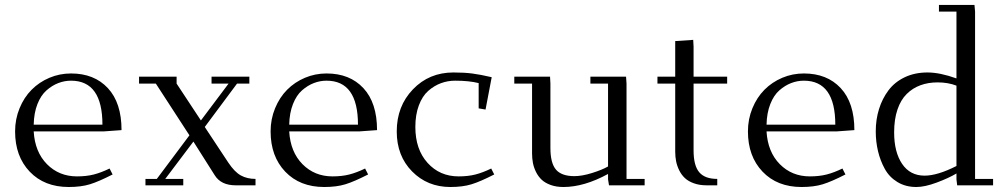

<svg xmlns="http://www.w3.org/2000/svg" viewBox="-20 -749 4054 776"><path d="M41 -217.8Q41 -267.6 59.1 -311.5Q77.1 -355.5 107.7 -386.2Q138.2 -417 179.7 -434.6Q221.2 -452.1 267.1 -452.1Q360.8 -452.1 416 -392.8Q471.2 -333.5 471.2 -223.1L397.9 -217.8H116.2Q121.1 -134.8 169.9 -85.4Q218.8 -36.1 291 -36.1Q329.1 -36.1 358.9 -43.7Q388.7 -51.3 422.9 -67.9L435.1 -43.9Q378.9 -15.1 343.3 -4.2Q307.6 6.8 257.8 6.8Q159.2 6.8 100.1 -55.2Q41 -117.2 41 -217.8ZM116.2 -245.1H394Q394 -422.9 267.1 -422.9Q240.7 -422.9 215.8 -413.3Q190.9 -403.8 168.2 -384Q145.5 -364.3 131.3 -328.4Q117.2 -292.5 116.2 -245.1Z M542 -411.1V-439H693.8V-411.1L792 -262.2L903.8 -411.1H835V-439H987.8V-411.1H938L807.6 -235.8L902.8 -91.8Q928.2 -53.7 953.6 -39.8Q979 -25.9 1012.7 -25.9V0H932.6Q873 0 847.7 -41L761.7 -176.8L647.9 -25.9H720.7V0H567.9V-25.9H613.8L745.6 -202.1L609.9 -411.1Z M1073.7 -217.8Q1073.7 -267.6 1091.8 -311.5Q1109.9 -355.5 1140.4 -386.2Q1170.9 -417 1212.4 -434.6Q1253.9 -452.1 1299.8 -452.1Q1393.6 -452.1 1448.7 -392.8Q1503.9 -333.5 1503.9 -223.1L1430.7 -217.8H1148.9Q1153.8 -134.8 1202.6 -85.4Q1251.5 -36.1 1323.7 -36.1Q1361.8 -36.1 1391.6 -43.7Q1421.4 -51.3 1455.6 -67.9L1467.8 -43.9Q1411.6 -15.1 1376 -4.2Q1340.3 6.8 1290.5 6.8Q1191.9 6.8 1132.8 -55.2Q1073.7 -117.2 1073.7 -217.8ZM1148.9 -245.1H1426.8Q1426.8 -422.9 1299.8 -422.9Q1273.4 -422.9 1248.5 -413.3Q1223.6 -403.8 1200.9 -384Q1178.2 -364.3 1164.1 -328.4Q1149.9 -292.5 1148.9 -245.1Z M1583.5 -217.8Q1583.5 -319.8 1648.9 -387.9Q1714.4 -456.1 1812.5 -456.1Q1856.4 -456.1 1888.7 -451.9Q1920.9 -447.8 1967.3 -437L1942.4 -306.2L1914.6 -311V-413.1Q1876 -422.9 1819.3 -422.9Q1789.6 -422.9 1762.2 -412.8Q1734.9 -402.8 1710.9 -381.8Q1687 -360.8 1672.9 -323.2Q1658.7 -285.6 1658.7 -235.8Q1658.7 -145.5 1708 -90.8Q1757.3 -36.1 1833.5 -36.1Q1871.6 -36.1 1901.4 -43.7Q1931.2 -51.3 1965.3 -67.9L1977.5 -43.9Q1921.4 -15.1 1885.7 -4.2Q1850.1 6.8 1800.3 6.8Q1707.5 6.8 1645.5 -56.2Q1583.5 -119.1 1583.5 -217.8Z M2058.6 -411.1V-439H2203.1L2204.6 -411.1V-150.9Q2204.6 -89.4 2227.3 -63.2Q2250 -37.1 2301.3 -37.1Q2332.5 -37.1 2373 -49.8Q2413.6 -62.5 2437.5 -76.2V-411.1H2366.2V-439H2510.3L2512.2 -411.1V-25.9H2585.4V0H2441.4L2437.5 -23.9V-45.9Q2340.8 6.8 2257.3 6.8Q2228.5 6.8 2206.1 -1.2Q2183.6 -9.3 2169.7 -22.2Q2155.8 -35.2 2146.7 -53.2Q2137.7 -71.3 2134 -89.8Q2130.4 -108.4 2130.4 -128.9V-411.1Z M2637.2 -411.1V-439H2709V-583L2781.7 -587.9L2783.2 -561V-439H2918.9V-411.1H2783.2V-141.1Q2783.2 -79.6 2806.2 -52.7Q2829.1 -25.9 2878.9 -25.9V0H2835.9Q2807.1 0 2784.7 -8.1Q2762.2 -16.1 2748.3 -29.1Q2734.4 -42 2725.3 -60.3Q2716.3 -78.6 2712.6 -97.2Q2709 -115.7 2709 -136.2V-411.1Z M3002.9 -217.8Q3002.9 -267.6 3021 -311.5Q3039.1 -355.5 3069.6 -386.2Q3100.1 -417 3141.6 -434.6Q3183.1 -452.1 3229 -452.1Q3322.8 -452.1 3377.9 -392.8Q3433.1 -333.5 3433.1 -223.1L3359.9 -217.8H3078.1Q3083 -134.8 3131.8 -85.4Q3180.7 -36.1 3252.9 -36.1Q3291 -36.1 3320.8 -43.7Q3350.6 -51.3 3384.8 -67.9L3397 -43.9Q3340.8 -15.1 3305.2 -4.2Q3269.5 6.8 3219.7 6.8Q3121.1 6.8 3062 -55.2Q3002.9 -117.2 3002.9 -217.8ZM3078.1 -245.1H3356Q3356 -422.9 3229 -422.9Q3202.6 -422.9 3177.7 -413.3Q3152.8 -403.8 3130.1 -384Q3107.4 -364.3 3093.3 -328.4Q3079.1 -292.5 3078.1 -245.1Z M3519.5 -217.8Q3519.5 -266.1 3532.7 -308.3Q3545.9 -350.6 3571 -384Q3596.2 -417.5 3636.7 -436.8Q3677.2 -456.1 3728.5 -456.1Q3778.8 -456.1 3845.7 -432.1V-702.1H3774.9V-729H3918.5L3920.9 -702.1V-25.9H3993.7V0H3848.6L3845.7 -23.9V-47.9Q3814.5 -29.3 3766.1 -11.2Q3717.8 6.8 3683.6 6.8Q3640.1 6.8 3607.2 -13.2Q3574.2 -33.2 3555.9 -66.7Q3537.6 -100.1 3528.6 -138.2Q3519.5 -176.3 3519.5 -217.8ZM3593.8 -213.9Q3593.8 -134.3 3626 -86.7Q3658.2 -39.1 3716.8 -39.1Q3769 -39.1 3845.7 -78.1V-402.8Q3812 -416 3769.5 -416Q3731.4 -416 3700.2 -404.5Q3668.9 -393.1 3644.8 -369.4Q3620.6 -345.7 3607.2 -306.2Q3593.8 -266.6 3593.8 -213.9Z"/></svg>

Font: Dehuti Alt
Style: Book
Weight: 400
Version: Version 1.2